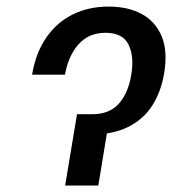

<svg xmlns="http://www.w3.org/2000/svg" viewBox="-20 -573 583 593"><path d="M79.1 -342.3Q90.3 -409.7 122.8 -456.8Q155.3 -503.9 204.6 -528.3Q253.9 -552.7 314.9 -552.7Q376 -552.7 418.5 -529.3Q460.9 -505.9 479.7 -460Q498.5 -414.1 486.8 -345.7Q477.5 -290.5 450.9 -248Q424.3 -205.6 376.7 -181.4Q329.1 -157.2 257.3 -157.2H231L241.7 -220.2H264.2Q317.9 -220.2 346.9 -252.7Q376 -285.2 385.3 -341.3Q395 -397.9 377.2 -434.8Q359.4 -471.7 305.7 -471.7Q254.4 -471.7 222.7 -436.3Q190.9 -400.9 180.7 -342.3ZM217.8 -220.2H319.8L283.7 0H181.2Z"/></svg>

Font: Inter Variable
Style: Italic
Weight: 400
Italic angle: -9.39999°
Designer: Rasmus Andersson
Foundry: rsms
Version: Version 4.001;git-9221beed3